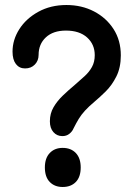

<svg xmlns="http://www.w3.org/2000/svg" viewBox="-20 -734 527 766"><path d="M229 -191Q207 -191 193 -207Q179 -223 179 -250Q179 -281 193.5 -306Q208 -331 231 -353Q254 -375 278 -395Q300 -414 318 -430.5Q336 -447 347 -467Q358 -487 358 -514Q358 -557 327.5 -584.5Q297 -612 243 -612Q192 -612 163 -585Q134 -558 134 -515Q134 -492 119 -476.5Q104 -461 80 -461Q57 -461 43.5 -478.5Q30 -496 30 -528Q30 -575 57 -617.5Q84 -660 133 -687Q182 -714 245 -714Q306 -714 355 -688.5Q404 -663 433 -618Q462 -573 462 -513Q462 -464 444 -428.5Q426 -393 401.5 -369Q377 -345 359 -330Q334 -309 319 -292.5Q304 -276 294 -259.5Q284 -243 273 -221Q268 -209 256.5 -200Q245 -191 229 -191ZM230 12Q198 12 178.5 -8Q159 -28 159 -66Q159 -103 178.5 -123.5Q198 -144 230 -144Q263 -144 282.5 -123.5Q302 -103 302 -66Q302 -28 282.5 -8Q263 12 230 12Z"/></svg>

Font: National Park SemiBold
Style: Regular
Weight: 600
Designer: Andrea Herstowski, Ben Hoepner
Version: Version 1.009